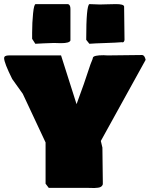

<svg xmlns="http://www.w3.org/2000/svg" viewBox="-36 -948 740 950"><path d="M123 -755.9V-786.1Q123 -836.4 127.7 -882.1Q132.3 -927.7 140.6 -927.7H300.8Q312.5 -923.8 312.5 -904.3V-748Q308.6 -734.4 265.6 -734.4Q258.8 -734.4 247.1 -734.9Q235.4 -735.4 231.4 -735.4Q213.9 -735.4 181.6 -733.6Q149.4 -731.9 138.7 -731.4Q130.9 -744.6 123 -755.9ZM390.6 -753.9Q390.6 -919.4 406.2 -927.7Q441.4 -925.8 458 -925.8Q470.7 -925.8 496.1 -926.8Q521.5 -927.7 538.1 -927.7Q576.2 -927.7 578.1 -916Q580.1 -804.7 580.1 -750Q577.6 -738.3 570.3 -738.3Q568.4 -738.3 568.4 -739.3Q539.1 -736.8 484.9 -735.1Q430.7 -733.4 406.2 -731.4L390.6 -751ZM266.1 -673.8 342.8 -432.6Q379.9 -531.7 412.1 -630.9Q413.1 -634.8 418 -645.5Q422.9 -656.2 423.8 -663.1Q427.7 -674.8 476.6 -674.8Q480 -674.8 486.1 -674.3Q492.2 -673.8 496.1 -673.8Q575.7 -674.8 668 -675.8Q679.7 -674.3 684.6 -651.9L462.9 -250.5L470.7 -217.8Q470.7 -189.5 471.7 -131.3Q472.7 -73.2 472.7 -50.8V-36.1Q470.7 -29.3 465.1 -24.9Q459.5 -20.5 449.5 -19.3Q439.5 -18.1 431.9 -17.8Q424.3 -17.6 410.4 -18.1Q396.5 -18.6 391.6 -18.6H205.1L189.5 -39.1V-243.2L76.7 -483.9L24.4 -557.1Q-15.6 -637.2 -15.6 -660.2Q-15.6 -673.8 7.8 -673.8Z"/></svg>

Font: Bowlby One SC
Style: Regular
Weight: 400
Width: 1
Version: Version 1.2